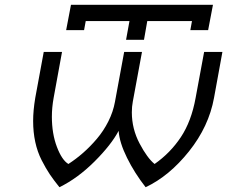

<svg xmlns="http://www.w3.org/2000/svg" viewBox="-20 -762 941 795"><path d="M161.1 -546.9H236.8L202.1 -356.9Q194.8 -316.4 194.8 -278.8Q194.8 -208.5 215.6 -153.8Q236.3 -99.1 263.2 -83Q294.9 -103.5 324.2 -129.2Q353.5 -154.8 381.1 -187.3Q408.7 -219.7 428.7 -259.5Q448.7 -299.3 456.1 -340.8L494.1 -546.9H567.9L529.8 -340.8Q525.9 -320.8 525.9 -296.9Q525.9 -228.5 557.9 -168Q589.8 -107.4 620.1 -83Q685.1 -128.4 728.8 -194.1Q772.5 -259.8 790 -356.9L825.2 -546.9H900.9L866.2 -356.9Q844.7 -238.3 762.7 -135.5Q680.7 -32.7 583 13.2Q537.1 -45.4 505.9 -108.6Q474.6 -171.9 471.2 -220.2Q440.4 -162.1 371.1 -93Q301.8 -23.9 226.1 13.2Q202.1 -16.6 186 -40.5Q169.9 -64.5 152.3 -98.9Q134.8 -133.3 126 -174.1Q117.2 -214.8 117.2 -261.2Q117.2 -304.2 126 -356.9ZM253.9 -637.2 273.9 -742.2H861.8L841.8 -637.2H768.1L774.9 -674.8H589.8L576.2 -597.2H502L516.1 -674.8H335L328.1 -637.2Z"/></svg>

Font: Involve
Style: Italic
Weight: 400
Italic angle: -10.5°
Designer: Stefan Peev
Foundry: Context Ltd.
Version: Version 1.001